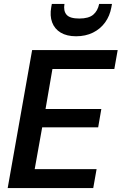

<svg xmlns="http://www.w3.org/2000/svg" viewBox="-20 -954 617 974"><path d="M19 0 143 -700H577L560 -604H246L211 -401H494L478 -308H194L156 -96H470L453 0ZM366 -770Q319 -770 288 -788.5Q257 -807 244.5 -840.5Q232 -874 240 -918L243 -934H307Q301 -899 317.5 -879.5Q334 -860 382 -860Q430 -860 453 -879.5Q476 -899 483 -934H548L545 -917Q537 -873 513 -840Q489 -807 451.5 -788.5Q414 -770 366 -770Z"/></svg>

Font: DM Sans 28pt SemiBold
Style: Italic
Weight: 600
Italic angle: -10°
Version: Version 4.004;gftools[0.9.30]